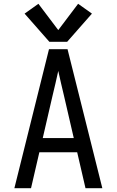

<svg xmlns="http://www.w3.org/2000/svg" viewBox="-20 -995 616 1015"><path d="M56 0H144L188 -190H388L432 0H521L337 -735H239ZM206 -265 258 -490Q266 -523 273.5 -555.5Q281 -588 288 -620Q295 -588 302.5 -555.5Q310 -523 318 -490L370 -265ZM241 -774H335L466 -923L393 -975L288 -836L183 -975L110 -923Z"/></svg>

Font: Iosevka Sparkle
Style: Regular
Weight: 400
Designer: Belleve Invis
Foundry: Belleve Invis
Version: Version 4.5.0; ttfautohint (v1.8.3)